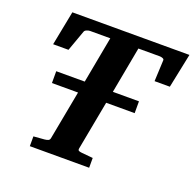

<svg xmlns="http://www.w3.org/2000/svg" viewBox="-120 -795 931 918"><g transform="rotate(20 346.0 -335.5)"><path d="M124 0V-49.8L179.2 -54.2Q189.5 -55.2 197 -58.3Q204.6 -61.5 206.1 -70.8L252.9 -319.8H120.1V-379.9H265.1L309.1 -616.2H206.1Q199.2 -616.2 189.9 -612.5Q180.7 -608.9 178.2 -602.1L140.1 -496.1H62L96.2 -670.9H691.9L655.8 -496.1H578.1L583 -603Q584 -609.9 576.2 -613Q568.4 -616.2 561 -616.2H452.1L408.2 -379.9H541V-319.8H396L349.1 -69.8Q347.7 -61 353.3 -58.6Q358.9 -56.2 368.2 -55.2L425.8 -49.8V0Z"/></g></svg>

Font: Charis
Style: Bold Italic
Weight: 700
Italic angle: -11°
Designer: Walt Agee, Miriam Martin, Annie Olsen, Victor Gaultney, Lorna Priest, Alan Ward, Bob Hallissy, Martin Hosken, Sharon Cor
Foundry: SIL Global
Version: Version 7.000